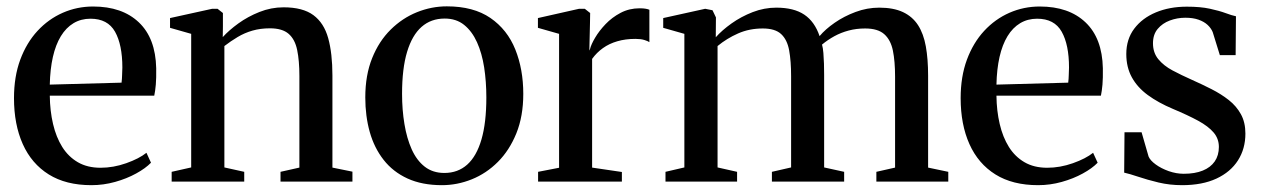

<svg xmlns="http://www.w3.org/2000/svg" viewBox="-20 -558 3878 590"><path d="M261 11Q182.5 11 129.8 -22Q77 -55 50 -115.2Q23 -175.5 23 -256.5Q23 -322.5 42.2 -374.5Q61.5 -426.5 95.2 -463Q129 -499.5 173 -518.8Q217 -538 266 -538Q355.5 -538 406.8 -489.2Q458 -440.5 460 -348.5Q460.5 -318 458.8 -298Q457 -278 454 -264H133Q133.5 -217.5 143 -177Q152.5 -136.5 171.2 -106.5Q190 -76.5 219.2 -59.5Q248.5 -42.5 289 -42.5Q328.5 -42.5 368 -56.5Q407.5 -70.5 430 -88.5L444 -58Q427 -40.5 398.2 -24.8Q369.5 -9 333.8 1Q298 11 261 11ZM133 -298 353.5 -304Q355 -315.5 355.2 -327.5Q355.5 -339.5 356 -350.5Q356 -420.5 333.5 -460.5Q311 -500.5 258 -500.5Q229 -500.5 206 -486.8Q183 -473 167 -446.8Q151 -420.5 142.5 -383Q134 -345.5 133 -298Z M567.5 -43.5V-454L502.5 -472.5V-502.5L632 -531H648.5L665 -518V-477.5L664.5 -444Q683.5 -465 712.5 -486Q741.5 -507 777.2 -521.2Q813 -535.5 851.5 -535.5Q910.5 -535.5 943 -511.5Q975.5 -487.5 988.5 -440.8Q1001.5 -394 1001.5 -326V-43L1063 -30.5V0H842V-30L900 -43V-324.5Q900 -371.5 893.2 -404.2Q886.5 -437 867 -454Q847.5 -471 809.5 -471Q780.5 -471 756 -464Q731.5 -457 710.2 -444.2Q689 -431.5 669.5 -416.5V-43.5L730.5 -30V0H507.5V-30Z M1102.5 -258.5Q1102.5 -327 1123.5 -379.2Q1144.5 -431.5 1180.5 -467Q1216.5 -502.5 1261.2 -520.5Q1306 -538.5 1353 -538.5Q1435 -538.5 1487 -502.8Q1539 -467 1563.5 -406Q1588 -345 1588 -269.5Q1588 -201 1566.8 -148.5Q1545.5 -96 1510 -60.5Q1474.5 -25 1429.8 -7Q1385 11 1338 11Q1277 11 1232.2 -9.5Q1187.5 -30 1158.8 -66.8Q1130 -103.5 1116.2 -152.5Q1102.5 -201.5 1102.5 -258.5ZM1345.5 -26.5Q1387 -26.5 1415.8 -52.2Q1444.5 -78 1459.5 -129.5Q1474.5 -181 1474.5 -258.5Q1474.5 -307 1467.8 -350.8Q1461 -394.5 1445.8 -428.2Q1430.5 -462 1406.2 -481.5Q1382 -501 1346.5 -501Q1304.5 -501 1275.5 -475.5Q1246.5 -450 1231 -398.8Q1215.5 -347.5 1215.5 -269.5Q1215.5 -220.5 1222.8 -176.8Q1230 -133 1245.2 -99Q1260.5 -65 1285.2 -45.8Q1310 -26.5 1345.5 -26.5Z M1633.5 0V-30L1698 -42.5V-454L1633 -472.5V-502.5L1759.5 -531H1777L1793.5 -518L1793 -488.5L1791 -402.5L1793 -407Q1796.5 -421.5 1808.8 -442.2Q1821 -463 1840.8 -483.8Q1860.5 -504.5 1887 -518.5Q1913.5 -532.5 1945.5 -532.5Q1957 -532.5 1964 -531.2Q1971 -530 1975.5 -528V-428.5Q1970.5 -432 1959.8 -435.2Q1949 -438.5 1932.5 -438.5Q1902 -438.5 1877 -431.2Q1852 -424 1832.8 -410.2Q1813.5 -396.5 1799.5 -377V-43L1891 -29.5V0Z M2025 0V-30L2083 -43.5V-454L2018 -472.5V-502.5L2147 -531L2169.5 -526.5L2180 -504.5L2179.5 -443.5Q2198.5 -465 2228 -486Q2257.5 -507 2293 -520.8Q2328.5 -534.5 2365.5 -534.5Q2419.5 -534.5 2451.5 -513Q2483.5 -491.5 2498.5 -447Q2516 -468 2544.8 -488Q2573.5 -508 2609 -521.2Q2644.5 -534.5 2682 -534.5Q2725.5 -534.5 2754.8 -520.8Q2784 -507 2801 -480.8Q2818 -454.5 2825 -415.5Q2832 -376.5 2832 -325.5V-43L2894 -30V0H2673V-30L2730.5 -43V-322.5Q2730.5 -369.5 2723.8 -402.5Q2717 -435.5 2697.2 -453Q2677.5 -470.5 2638.5 -470.5Q2611.5 -470.5 2588 -464.2Q2564.5 -458 2544 -446.8Q2523.5 -435.5 2506 -421Q2509 -410.5 2510.2 -395Q2511.5 -379.5 2512 -362.2Q2512.5 -345 2512.5 -328V-43.5L2574 -30V0H2352V-30L2411 -43.5V-323.5Q2411 -370.5 2405 -403.2Q2399 -436 2380.5 -453.2Q2362 -470.5 2324 -470.5Q2282.5 -470.5 2248 -455.2Q2213.5 -440 2185 -416.5V-43.5L2245 -30V0Z M3170 11Q3091.5 11 3038.8 -22Q2986 -55 2959 -115.2Q2932 -175.5 2932 -256.5Q2932 -322.5 2951.2 -374.5Q2970.5 -426.5 3004.2 -463Q3038 -499.5 3082 -518.8Q3126 -538 3175 -538Q3264.5 -538 3315.8 -489.2Q3367 -440.5 3369 -348.5Q3369.5 -318 3367.8 -298Q3366 -278 3363 -264H3042Q3042.5 -217.5 3052 -177Q3061.5 -136.5 3080.2 -106.5Q3099 -76.5 3128.2 -59.5Q3157.5 -42.5 3198 -42.5Q3237.5 -42.5 3277 -56.5Q3316.5 -70.5 3339 -88.5L3353 -58Q3336 -40.5 3307.2 -24.8Q3278.5 -9 3242.8 1Q3207 11 3170 11ZM3042 -298 3262.5 -304Q3264 -315.5 3264.2 -327.5Q3264.5 -339.5 3265 -350.5Q3265 -420.5 3242.5 -460.5Q3220 -500.5 3167 -500.5Q3138 -500.5 3115 -486.8Q3092 -473 3076 -446.8Q3060 -420.5 3051.5 -383Q3043 -345.5 3042 -298Z M3612.5 11Q3574.5 11 3540 2.8Q3505.5 -5.5 3478 -14.8Q3450.5 -24 3434.5 -27.5L3435.5 -151.5H3488L3509.5 -77Q3514.5 -65 3531.2 -52.8Q3548 -40.5 3571.2 -32.2Q3594.5 -24 3617.5 -24Q3652 -24 3676 -33.8Q3700 -43.5 3712.8 -62Q3725.5 -80.5 3725.5 -106.5Q3725.5 -132 3709.2 -151Q3693 -170 3661.8 -187Q3630.5 -204 3584 -223.5Q3539 -242.5 3507 -266Q3475 -289.5 3458 -320.5Q3441 -351.5 3441 -392Q3441 -437.5 3465.5 -470Q3490 -502.5 3532 -520Q3574 -537.5 3627 -537.5Q3669 -537.5 3697.8 -531.2Q3726.5 -525 3746 -517.8Q3765.5 -510.5 3778 -508L3777 -388.5H3728.5L3706.5 -459.5Q3701.5 -471.5 3690.8 -481.5Q3680 -491.5 3663 -497.5Q3646 -503.5 3622.5 -503.5Q3597.5 -503.5 3574.8 -495Q3552 -486.5 3537.5 -469.2Q3523 -452 3523 -425Q3523 -396 3539.5 -376Q3556 -356 3583.2 -341.5Q3610.5 -327 3642 -313Q3673.5 -299 3703 -284Q3732.5 -269 3756 -250.5Q3779.5 -232 3793.2 -207Q3807 -182 3807 -147.5Q3807 -101 3784.2 -65.2Q3761.5 -29.5 3718 -9.2Q3674.5 11 3612.5 11Z"/></svg>

Font: Merriweather 96pt
Style: Regular
Weight: 400
Version: Version 2.100